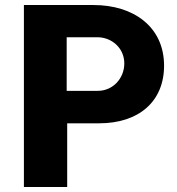

<svg xmlns="http://www.w3.org/2000/svg" viewBox="-20 -743 703 763"><path d="M75 0H247V-253H374C531 -253 632 -339 632 -482C632 -637 510 -723 352 -723H75ZM245 -382V-595H367C424 -595 474 -552 474 -491C474 -432 429 -382 369 -382Z"/></svg>

Font: United Sans ExtraBold
Style: Regular
Weight: 800
Designer: Pablo Impallari, Rodrigo Fuenzalida (Modified by Dan O. Williams)
Version: Version 1.000;PS 001.000;hotconv 1.0.88;makeotf.lib2.5.64775